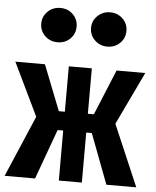

<svg xmlns="http://www.w3.org/2000/svg" viewBox="-62 -864 740 912"><g transform="rotate(5 308.0 -408.5)"><path d="M252.8 0V-238.5H226.2L139.5 0H-5.6L119.5 -292.3L-2.1 -544.6H139L224.1 -328.2H252.8V-544.6H362.6V-328.2H391.3L480.5 -544.6H617.4L496.9 -292.3L622.1 0H479.5L389.2 -238.5H362.6V0ZM189.2 -653.8Q153.8 -653.8 129.2 -677.4Q104.6 -701 104.6 -735.9Q104.6 -770.3 129.2 -793.8Q153.8 -817.4 189.2 -817.4Q225.1 -817.4 249.2 -793.8Q273.3 -770.3 273.3 -735.9Q273.3 -701 249.2 -677.4Q225.1 -653.8 189.2 -653.8ZM426.2 -653.8Q391.8 -653.8 366.9 -677.4Q342.1 -701 342.1 -735.9Q342.1 -770.3 366.9 -793.8Q391.8 -817.4 426.2 -817.4Q462.1 -817.4 486.4 -793.8Q510.8 -770.3 510.8 -735.9Q510.8 -701 486.4 -677.4Q462.1 -653.8 426.2 -653.8Z"/></g></svg>

Font: FiraCode Nerd Font
Style: Bold
Weight: 700
Designer: Carrois Corporate, Edenspiekermann AG, Nikita Prokopov
Foundry: Carrois Corporate, Edenspiekermann AG, Nikita Prokopov
Version: Version 6.002;Nerd Fonts 2.1.0